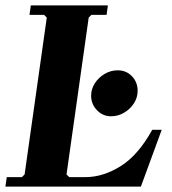

<svg xmlns="http://www.w3.org/2000/svg" viewBox="-23 -690 637 710"><path d="M540 -210H575L498 0H-3L2 -35H58L68 -45L150 -625L140 -635H86L91 -670H376L371 -635H315L305 -625L223 -45L233 -35H293Q358 -35 423 -75.5Q488 -116 540 -210ZM388 -260Q357 -260 335.5 -282.5Q314 -305 314 -336Q314 -361 328 -382.5Q342 -404 364.5 -417Q387 -430 412 -430Q444 -430 465 -408Q486 -386 486 -354Q486 -329 472 -307.5Q458 -286 435.5 -273Q413 -260 388 -260Z"/></svg>

Font: Brygada 1918
Style: Bold Italic
Weight: 700
Italic angle: -8°
Designer: Mateusz Machalski | Borys Kosmynka | Przemek Hoffer
Foundry: NIEPODLEGLA 2018
Version: Version 3.006